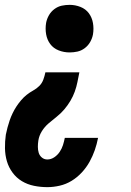

<svg xmlns="http://www.w3.org/2000/svg" viewBox="-20 -558 540 791"><path d="M175 213Q147 213 120 207.5Q93 202 70.5 188.5Q48 175 32 153.5Q16 132 8.5 106.5Q1 81 0.5 53Q0 25 4 -3Q7 -18 11 -33Q15 -48 20 -62.5Q25 -77 32 -91.5Q39 -106 47.5 -119Q56 -132 66.5 -144.5Q77 -157 89.5 -167Q102 -177 116.5 -185Q131 -193 142 -204Q153 -215 158.5 -230Q164 -245 167 -260H307Q303 -240 299 -220Q295 -200 288 -180.5Q281 -161 270 -142.5Q259 -124 245 -107.5Q231 -91 214 -77.5Q197 -64 180.5 -50Q164 -36 152.5 -17.5Q141 1 138 21Q136 34 136 47Q136 60 139.5 71.5Q143 83 152.5 91Q162 99 175 99Q190 99 203.5 90Q217 81 226 67.5Q235 54 239.5 39.5Q244 25 247 10H384Q379 36 370.5 60.5Q362 85 349 108.5Q336 132 317 152.5Q298 173 275 187Q252 201 226 207Q200 213 175 213ZM267 -342Q243 -342 221.5 -350.5Q200 -359 187 -376.5Q174 -394 170 -417Q166 -440 170 -464Q173 -480 181.5 -495Q190 -510 204 -520.5Q218 -531 234 -534.5Q250 -538 267 -538Q290 -538 311.5 -529.5Q333 -521 346 -503.5Q359 -486 363 -463Q367 -440 363 -416Q360 -400 351.5 -385Q343 -370 329 -359.5Q315 -349 299 -345.5Q283 -342 267 -342Z"/></svg>

Font: Iosevka Slab Heavy Oblique
Style: Regular
Weight: 900
Italic angle: -9°
Monospace: yes
Designer: Belleve Invis
Foundry: Belleve Invis
Version: Version 11.1.1; ttfautohint (v1.8.3)